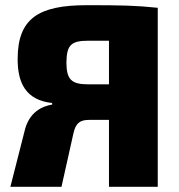

<svg xmlns="http://www.w3.org/2000/svg" viewBox="-20 -720 691 740"><path d="M315 -700C128 -700 48 -649 48 -492C48 -401 79 -334 181 -323V-317C145 -311 91 -290 74 -212L20 0H217L263 -206C272 -246 288 -258 325 -258H400V0H588V-690C502 -699 444 -700 315 -700ZM319 -395C254 -395 236 -415 236 -480C237 -546 254 -563 319 -563H400V-395Z"/></svg>

Font: Exo 2 Extra Bold
Style: Regular
Weight: 800
Designer: Natanael Gama
Version: Version 1.001;PS 001.001;hotconv 1.0.88;makeotf.lib2.5.64775